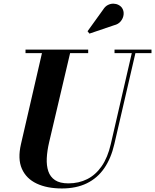

<svg xmlns="http://www.w3.org/2000/svg" viewBox="-20 -1023 854 1057"><path d="M320.5 14.5Q239 14.5 181.8 -12.5Q124.5 -39.5 100.5 -93.8Q76.5 -148 95.5 -230L215.5 -750H370.5L250.5 -240Q239.5 -193 237.5 -152.2Q235.5 -111.5 246 -80.2Q256.5 -49 283.2 -31.2Q310 -13.5 356.5 -13.5Q413.5 -13.5 460 -36.8Q506.5 -60 539.8 -108Q573 -156 590 -230L710 -750H730L609.5 -230Q591.5 -151.5 553.8 -96.8Q516 -42 457.8 -13.8Q399.5 14.5 320.5 14.5ZM120.5 -730.5V-750H465.5V-730.5ZM610.5 -730.5V-750H814V-730.5ZM472.5 -838 462 -851 548 -970.5Q559 -988 574 -995.5Q589 -1003 604.2 -1002.8Q619.5 -1002.5 632.2 -996Q645 -989.5 652 -979Q662.5 -963 660.5 -943Q658.5 -923 645 -906.2Q631.5 -889.5 608 -884Z"/></svg>

Font: Bodoni Moda
Style: Bold Italic
Weight: 700
Italic angle: -13°
Version: Version 2.004